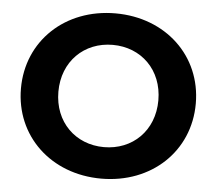

<svg xmlns="http://www.w3.org/2000/svg" viewBox="-52 -769 945 838"><g transform="rotate(5 421.0 -350.0)"><path d="M421 12C641 12 804 -141 804 -350C804 -559 641 -712 421 -712C200 -712 38 -558 38 -350C38 -142 200 12 421 12ZM421 -126C296 -126 202 -217 202 -350C202 -483 296 -574 421 -574C546 -574 640 -483 640 -350C640 -217 546 -126 421 -126Z"/></g></svg>

Font: Talent SemiBold
Style: Bold
Weight: 700
Designer: Mike Powis
Version: Version 1.001;hotconv 1.0.109;makeotfexe 2.5.65596